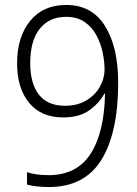

<svg xmlns="http://www.w3.org/2000/svg" viewBox="-20 -745 554 775"><path d="M457 -411Q457 -209 389 -99.5Q321 10 177 10Q155 10 130.5 7.5Q106 5 89 0V-50Q106 -44 129 -41Q152 -38 176 -38Q290 -38 345.5 -124Q401 -210 404 -367H401Q382 -330 341.5 -300.5Q301 -271 235 -271Q146 -271 97.5 -330Q49 -389 49 -489Q49 -596 101.5 -660.5Q154 -725 247 -725Q351 -725 404 -640Q457 -555 457 -411ZM247 -677Q179 -677 140.5 -629Q102 -581 102 -490Q102 -408 137 -363Q172 -318 243 -318Q292 -318 328 -339.5Q364 -361 383 -394.5Q402 -428 402 -465Q402 -496 394.5 -532.5Q387 -569 369.5 -602Q352 -635 322 -656Q292 -677 247 -677Z"/></svg>

Font: Noto Sans Sinhala SemiCondensed Light
Style: Regular
Weight: 300
Width: 4
Designer: Jelle Bosma - Monotype Design Team
Foundry: Monotype Imaging Inc.
Version: Version 2.006; ttfautohint (v1.8.4.7-5d5b)